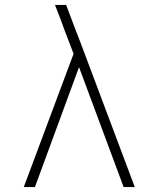

<svg xmlns="http://www.w3.org/2000/svg" viewBox="-20 -755 640 775"><path d="M479 0 299 -484 121 0H76L277 -538L241 -632Q232 -658 222 -683.5Q212 -709 202 -735H247L281 -645L305 -583L524 0Z"/></svg>

Font: Iosevka Extralight Extended
Style: Regular
Weight: 200
Width: 7
Monospace: yes
Designer: Belleve Invis
Foundry: Belleve Invis
Version: Version 32.5.0; ttfautohint (v1.8.4)